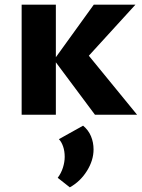

<svg xmlns="http://www.w3.org/2000/svg" viewBox="-20 -493 610 825"><path d="M388 0 212 -236 383 -473H562L311 -198L327 -296L569 0ZM73 0V-473H220V0ZM280 312 228 271Q243 251 250.5 227Q258 203 258 181Q258 156 251 136Q244 116 233 105L337 47Q360 66 371 92.5Q382 119 382 149Q382 196 353.5 241.5Q325 287 280 312Z"/></svg>

Font: Ysabeau SC ExtraBold
Style: Regular
Weight: 800
Designer: Christian Thalmann (Catharsis Fonts)
Version: Version 2.001;gftools[0.9.30]; featfreeze: smcp